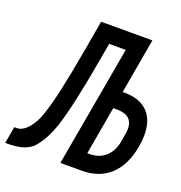

<svg xmlns="http://www.w3.org/2000/svg" viewBox="-166 -839 898 952"><g transform="rotate(20 283.0 -363.5)"><path d="M281.5 -637.5 267 -555Q243 -418 222.8 -326.2Q202.5 -234.5 183 -174Q165.5 -124 146.8 -91.8Q128 -59.5 106 -36Q79.5 -15 49.2 -7.5Q19 0 -20.5 0H-35L-19.5 -88.5H-6Q24 -88.5 53 -121.5Q82 -154.5 99.5 -210Q116.5 -259.5 135.5 -345.2Q154.5 -431 179 -570L206.5 -727H477L426 -436H438Q516 -436 558.2 -393.5Q600.5 -351 600.5 -272Q600.5 -243 594.5 -210Q576.5 -107.5 518.8 -53.8Q461 0 368.5 0H256L369 -637.5ZM503 -202.5 510 -243Q513 -259.5 513 -273Q513 -345 429 -345H409.5L365 -91H377.5Q427 -91 460.2 -120.2Q493.5 -149.5 503 -202.5Z"/></g></svg>

Font: JuliaMono SemiBoldItalic
Style: Regular
Weight: 600
Italic angle: -9°
Monospace: yes
Designer: cormullion
Foundry: corm
Version: Version 0.049; ttfautohint (v1.8.4)